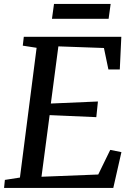

<svg xmlns="http://www.w3.org/2000/svg" viewBox="-20 -924 656 944"><path d="M0 0 4 -39.5 78 -51 160 -689 92 -699.5 97 -743H576.5L569 -582.5H513L491 -688L267 -696L230 -415L461.5 -425L453.5 -348L224 -358L184 -55L463 -66L522 -187L577 -176L537 0ZM245.5 -904.5H524L514 -831.5H235.5Z"/></svg>

Font: Merriweather 20pt
Style: Italic
Weight: 400
Italic angle: -7.8°
Version: Version 2.101